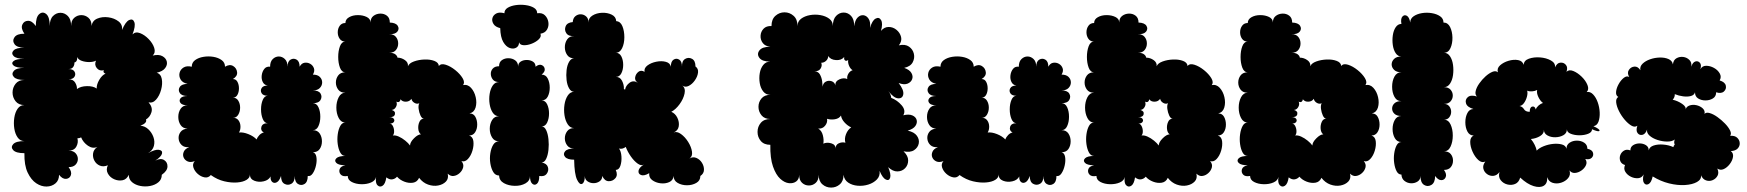

<svg xmlns="http://www.w3.org/2000/svg" viewBox="-20 -782 7515 826"><path d="M85 -123Q49 -123 37 -136Q25 -149 37 -162Q49 -175 85 -175Q67 -175 56 -190.5Q45 -206 41.5 -229Q38 -252 41.5 -275.5Q45 -299 56 -314.5Q67 -330 85 -330Q60 -330 47 -346.5Q34 -363 34 -384Q34 -405 47 -421.5Q60 -438 85 -438Q51 -438 39.5 -451Q28 -464 39.5 -477Q51 -490 85 -490Q50 -490 38.5 -500Q27 -510 38.5 -519.5Q50 -529 85 -529Q50 -529 38.5 -541Q27 -553 38.5 -565Q50 -577 85 -577Q53 -577 42.5 -592Q32 -607 42.5 -622Q53 -637 85 -637Q69 -660 76 -676Q83 -692 100.5 -692.5Q118 -693 134 -670Q134 -709 149 -721.5Q164 -734 179 -721.5Q194 -709 194 -670Q194 -699 208 -713Q222 -727 240 -727Q258 -727 272 -713Q286 -699 286 -670Q286 -694 299.5 -705.5Q313 -717 330 -717Q347 -717 360.5 -705.5Q374 -694 374 -670Q377 -693 398.5 -702Q420 -711 446 -707.5Q472 -704 490 -690Q508 -676 505 -653Q520 -689 536 -696Q552 -703 558 -686.5Q564 -670 550 -634Q563 -647 582.5 -639.5Q602 -632 619.5 -614Q637 -596 643.5 -576Q650 -556 637 -543Q663 -549 678.5 -540.5Q694 -532 697.5 -517.5Q701 -503 690.5 -489Q680 -475 654 -469Q672 -464 676 -442.5Q680 -421 673 -395.5Q666 -370 651.5 -353.5Q637 -337 619 -342Q638 -320 631.5 -299Q625 -278 608 -268Q614 -253 584 -241Q603 -240 618 -226Q633 -212 640 -192.5Q647 -173 642 -154Q637 -135 617 -123Q647 -140 663.5 -137.5Q680 -135 677 -121.5Q674 -108 648 -91Q671 -103 686 -93.5Q701 -84 700.5 -65.5Q700 -47 676 -30Q676 -10 661.5 2Q647 14 626 18Q605 22 584 18Q563 14 548.5 2Q534 -10 534 -30Q525 -10 507 -6.5Q489 -3 471 -11Q453 -19 444 -35.5Q435 -52 444 -71Q425 -63 409.5 -69.5Q394 -76 386 -91Q378 -106 380.5 -122.5Q383 -139 399 -150Q379 -141 358.5 -155Q338 -169 329 -191Q322 -187 313 -187Q318 -169 308.5 -151.5Q299 -134 275 -134Q295 -134 305 -123Q315 -112 315 -98Q315 -84 305 -73.5Q295 -63 275 -63Q290 -43 285 -28.5Q280 -14 264.5 -12.5Q249 -11 234 -30Q234 -6 218.5 7Q203 20 180.5 20.5Q158 21 136 6.5Q114 -8 99 -39.5Q84 -71 85 -123ZM275 -441Q295 -441 303.5 -426.5Q312 -412 311 -399Q327 -411 354 -411.5Q381 -412 396 -401Q395 -418 407 -438.5Q419 -459 434 -465Q421 -470 427 -480Q408 -475 396.5 -489Q385 -503 393 -521Q381 -515 363.5 -515Q346 -515 331 -520.5Q316 -526 312 -537Q314 -517 300 -513Q301 -503 295 -494Q289 -485 275 -485Q294 -485 300.5 -474Q307 -463 300.5 -452Q294 -441 275 -441Z M887 -29Q876 -16 860 -19Q844 -22 830.5 -34Q817 -46 812 -61.5Q807 -77 818 -89Q800 -82 787.5 -87.5Q775 -93 770 -104.5Q765 -116 770.5 -129Q776 -142 794 -149Q773 -147 761.5 -158Q750 -169 748.5 -185Q747 -201 756.5 -214Q766 -227 787 -229Q767 -229 757 -244Q747 -259 747 -279Q747 -299 757 -314Q767 -329 787 -329Q764 -329 756.5 -339Q749 -349 756.5 -359Q764 -369 787 -369Q762 -369 753.5 -382Q745 -395 753.5 -408Q762 -421 787 -421Q765 -426 757 -440Q749 -454 752.5 -468.5Q756 -483 769.5 -491.5Q783 -500 805 -495Q805 -513 819.5 -523.5Q834 -534 855.5 -537.5Q877 -541 898 -537.5Q919 -534 933.5 -523.5Q948 -513 948 -495Q968 -507 983 -498Q998 -489 1000 -471.5Q1002 -454 982 -442Q995 -442 1001.5 -430Q1008 -418 1008 -402Q1008 -386 1001.5 -374Q995 -362 982 -362Q997 -362 1005 -349Q1013 -336 1013 -319Q1013 -302 1005 -288.5Q997 -275 982 -275Q997 -276 1005.5 -265Q1014 -254 1014.5 -238.5Q1015 -223 1008 -212Q1026 -214 1048.5 -205Q1071 -196 1084 -182Q1088 -193 1096.5 -201.5Q1105 -210 1115 -212Q1100 -220 1104.5 -236Q1109 -252 1132 -252Q1118 -252 1110.5 -270Q1103 -288 1103 -311.5Q1103 -335 1110.5 -352.5Q1118 -370 1132 -370Q1112 -370 1105.5 -381Q1099 -392 1105.5 -403Q1112 -414 1132 -414Q1117 -416 1110.5 -429Q1104 -442 1106 -458Q1108 -474 1117 -485.5Q1126 -497 1142 -495Q1142 -517 1153.5 -528Q1165 -539 1179.5 -539Q1194 -539 1205.5 -528Q1217 -517 1217 -495Q1217 -518 1230 -525.5Q1243 -533 1256 -525.5Q1269 -518 1269 -495Q1277 -510 1290 -512Q1303 -514 1314.5 -507.5Q1326 -501 1330.5 -488.5Q1335 -476 1326 -461Q1346 -461 1356 -451Q1366 -441 1366 -427.5Q1366 -414 1356 -403.5Q1346 -393 1326 -393Q1351 -393 1359 -379.5Q1367 -366 1359 -352Q1351 -338 1326 -338Q1342 -338 1350 -320.5Q1358 -303 1358 -280Q1358 -257 1350 -239.5Q1342 -222 1326 -222Q1346 -222 1355.5 -207.5Q1365 -193 1365 -174Q1365 -155 1355.5 -141Q1346 -127 1326 -127Q1338 -124 1341 -107.5Q1344 -91 1339.5 -70.5Q1335 -50 1325.5 -36Q1316 -22 1304 -25Q1304 1 1290 9.5Q1276 18 1262 9.5Q1248 1 1248 -25Q1248 0 1233.5 8.5Q1219 17 1204 9Q1189 1 1189 -25Q1182 -4 1171 2Q1160 8 1151.5 1Q1143 -6 1144 -23Q1136 -7 1114.5 -2Q1093 3 1074 -4.5Q1055 -12 1055 -32Q1056 -18 1041 -8.5Q1026 1 1000.5 3Q975 5 945 -2Q915 -9 887 -29Z M1783 -17Q1775 1 1757 4Q1739 7 1719.5 -0.5Q1700 -8 1688 -22Q1681 -13 1668.5 -10.5Q1656 -8 1642 -19Q1638 9 1626 17Q1614 25 1604 15Q1594 5 1598 -21Q1595 -5 1576.5 3Q1558 11 1534.5 10.5Q1511 10 1493.5 1Q1476 -8 1476 -25Q1455 -21 1446 -31Q1437 -41 1441 -54Q1445 -67 1466 -71Q1437 -71 1427 -81Q1417 -91 1427 -101Q1437 -111 1466 -111Q1452 -111 1444 -125.5Q1436 -140 1433 -161.5Q1430 -183 1433 -204.5Q1436 -226 1444 -240.5Q1452 -255 1466 -255Q1447 -255 1437 -274.5Q1427 -294 1427 -319Q1427 -344 1437 -363.5Q1447 -383 1466 -383Q1445 -383 1435 -396.5Q1425 -410 1425 -427Q1425 -444 1435 -457.5Q1445 -471 1466 -471Q1450 -471 1442.5 -491Q1435 -511 1435 -537Q1435 -563 1442.5 -583Q1450 -603 1466 -603Q1450 -603 1441.5 -615Q1433 -627 1433 -643Q1433 -659 1441.5 -671Q1450 -683 1466 -683Q1466 -699 1482 -708Q1498 -717 1519.5 -717Q1541 -717 1557.5 -709Q1574 -701 1574 -685Q1574 -704 1586.5 -713.5Q1599 -723 1615.5 -723.5Q1632 -724 1644.5 -714.5Q1657 -705 1657 -685Q1683 -684 1691 -671Q1699 -658 1689.5 -646Q1680 -634 1655 -635Q1674 -635 1683.5 -623Q1693 -611 1693 -595Q1693 -579 1683.5 -567Q1674 -555 1655 -555Q1672 -555 1680.5 -548.5Q1689 -542 1690 -534Q1707 -534 1722 -523.5Q1737 -513 1735 -497Q1740 -510 1760.5 -517.5Q1781 -525 1805.5 -526Q1830 -527 1848.5 -520Q1867 -513 1868 -498Q1877 -510 1897.5 -503.5Q1918 -497 1938.5 -480.5Q1959 -464 1970 -446Q1981 -428 1972 -416Q1992 -420 2006.5 -404Q2021 -388 2026.5 -364Q2032 -340 2026 -319.5Q2020 -299 2000 -294Q2017 -294 2025 -279.5Q2033 -265 2033 -246Q2033 -227 2024 -213Q2015 -199 1998 -199Q2014 -194 2016.5 -175Q2019 -156 2012.5 -134Q2006 -112 1993 -98Q1980 -84 1965 -89Q1976 -76 1972.5 -62Q1969 -48 1957.5 -37.5Q1946 -27 1932 -25Q1918 -23 1906 -35Q1911 -14 1898.5 -1Q1886 12 1865 16Q1844 20 1821.5 12Q1799 4 1783 -17ZM1654 -278Q1669 -278 1674 -271Q1679 -264 1674 -257Q1669 -250 1654 -250Q1664 -251 1669.5 -241Q1675 -231 1675.5 -218.5Q1676 -206 1670 -199Q1681 -201 1695.5 -194.5Q1710 -188 1723.5 -177Q1737 -166 1744 -156Q1744 -170 1761 -187Q1778 -204 1791 -204Q1781 -211 1779.5 -227.5Q1778 -244 1784.5 -258Q1791 -272 1804 -271Q1795 -272 1789 -285Q1783 -298 1781 -313.5Q1779 -329 1784 -338Q1774 -333 1763 -339.5Q1752 -346 1750 -357Q1742 -345 1726.5 -344.5Q1711 -344 1703 -355Q1702 -347 1697 -344Q1692 -341 1685 -345Q1690 -334 1683.5 -322Q1677 -310 1665 -309Q1682 -304 1679 -290.5Q1676 -277 1654 -278Z M2132 -661Q2111 -666 2103 -679Q2095 -692 2098.5 -704.5Q2102 -717 2115 -724Q2128 -731 2150 -725Q2150 -740 2164 -748.5Q2178 -757 2199 -760Q2220 -763 2241.5 -760Q2263 -757 2277 -748.5Q2291 -740 2291 -725Q2312 -728 2324 -716.5Q2336 -705 2339 -687.5Q2342 -670 2333.5 -655Q2325 -640 2305 -637Q2310 -625 2298.5 -613.5Q2287 -602 2268.5 -594.5Q2250 -587 2233.5 -587.5Q2217 -588 2213 -600Q2213 -584 2201 -577Q2189 -570 2173 -575.5Q2157 -581 2145 -601.5Q2133 -622 2132 -661ZM2127 -27Q2111 -27 2102 -42Q2093 -57 2089.5 -79Q2086 -101 2089.5 -123Q2093 -145 2102 -159.5Q2111 -174 2127 -174Q2107 -174 2097 -190.5Q2087 -207 2087 -228Q2087 -249 2097 -265.5Q2107 -282 2127 -282Q2110 -282 2100 -297Q2090 -312 2086.5 -334Q2083 -356 2086.5 -378Q2090 -400 2100 -414.5Q2110 -429 2127 -429Q2109 -429 2100.5 -439.5Q2092 -450 2091.5 -463.5Q2091 -477 2100 -487Q2109 -497 2127 -497Q2127 -515 2139.5 -523.5Q2152 -532 2168.5 -531.5Q2185 -531 2197 -522Q2209 -513 2209 -495Q2209 -510 2220 -517Q2231 -524 2246 -524Q2261 -524 2272.5 -517Q2284 -510 2284 -495Q2299 -507 2310.5 -502Q2322 -497 2323.5 -485Q2325 -473 2310 -461Q2328 -461 2336.5 -444Q2345 -427 2345 -405Q2345 -383 2336.5 -366.5Q2328 -350 2310 -350Q2326 -350 2334 -333Q2342 -316 2342 -294Q2342 -272 2334 -255Q2326 -238 2310 -238Q2322 -238 2329.5 -222.5Q2337 -207 2339.5 -183.5Q2342 -160 2339.5 -137Q2337 -114 2329.5 -98.5Q2322 -83 2310 -83Q2332 -79 2337 -63.5Q2342 -48 2332 -34.5Q2322 -21 2300 -25Q2300 0 2290 8.5Q2280 17 2270 8.5Q2260 0 2260 -25Q2260 -4 2240.5 7Q2221 18 2194.5 17.5Q2168 17 2148 6Q2128 -5 2127 -27Z M2450 -95Q2421 -95 2411 -107Q2401 -119 2411 -131Q2421 -143 2450 -143Q2430 -143 2420 -156.5Q2410 -170 2410 -187Q2410 -204 2420 -217.5Q2430 -231 2450 -231Q2433 -231 2422.5 -247Q2412 -263 2408.5 -286Q2405 -309 2408.5 -332Q2412 -355 2422.5 -371Q2433 -387 2450 -387Q2437 -387 2428.5 -401.5Q2420 -416 2417.5 -437.5Q2415 -459 2417.5 -480.5Q2420 -502 2428.5 -516.5Q2437 -531 2450 -531Q2430 -531 2420 -545.5Q2410 -560 2410 -579Q2410 -598 2420 -612.5Q2430 -627 2450 -627Q2426 -625 2416.5 -639Q2407 -653 2413.5 -669Q2420 -685 2444 -687Q2445 -704 2455.5 -712.5Q2466 -721 2479 -720.5Q2492 -720 2502 -711Q2512 -702 2512 -685Q2511 -704 2528.5 -715Q2546 -726 2569.5 -727Q2593 -728 2611.5 -719Q2630 -710 2631 -691Q2649 -690 2657.5 -669.5Q2666 -649 2666 -622Q2666 -595 2656.5 -575Q2647 -555 2629 -555Q2645 -555 2653 -539.5Q2661 -524 2661 -503Q2661 -482 2653 -466.5Q2645 -451 2629 -451Q2647 -452 2656 -434.5Q2665 -417 2664 -399Q2667 -398 2669 -396Q2672 -414 2688.5 -426Q2705 -438 2724 -426Q2710 -435 2712.5 -449.5Q2715 -464 2726.5 -473Q2738 -482 2753 -473Q2750 -489 2765.5 -500.5Q2781 -512 2803.5 -516.5Q2826 -521 2844.5 -516Q2863 -511 2866 -495Q2866 -518 2878 -525.5Q2890 -533 2902 -525.5Q2914 -518 2914 -495Q2913 -520 2927.5 -528.5Q2942 -537 2957 -529Q2972 -521 2972 -496Q2985 -487 2983 -470Q2981 -453 2969.5 -436.5Q2958 -420 2943 -412.5Q2928 -405 2915 -414Q2930 -403 2925 -379.5Q2920 -356 2903.5 -333.5Q2887 -311 2868 -301Q2885 -294 2894 -275.5Q2903 -257 2900 -238.5Q2897 -220 2878 -212Q2892 -218 2909.5 -205.5Q2927 -193 2940.5 -171.5Q2954 -150 2957 -129.5Q2960 -109 2946 -100Q2961 -109 2976 -102.5Q2991 -96 3000 -81.5Q3009 -67 3008.5 -51Q3008 -35 2993 -25Q2993 -5 2975.5 5Q2958 15 2935.5 15Q2913 15 2895.5 5Q2878 -5 2878 -25Q2876 -6 2859 1.5Q2842 9 2821.5 6.5Q2801 4 2786 -7Q2771 -18 2773 -37Q2751 -24 2738 -29Q2725 -34 2727 -47.5Q2729 -61 2750 -74Q2739 -67 2723.5 -78Q2708 -89 2694 -109Q2680 -129 2672 -150Q2658 -139 2643 -143Q2652 -131 2653.5 -109Q2655 -87 2649 -69Q2643 -51 2629 -51Q2639 -29 2627.5 -15.5Q2616 -2 2598.5 -2.5Q2581 -3 2571 -25Q2571 -10 2559.5 -2Q2548 6 2533.5 6Q2519 6 2507.5 -2Q2496 -10 2496 -25Q2496 2 2485 8.5Q2474 15 2462.5 -9Q2451 -33 2450 -95Z M3294 -159Q3267 -159 3253 -175.5Q3239 -192 3239 -214.5Q3239 -237 3253 -253.5Q3267 -270 3294 -270Q3269 -270 3256 -286Q3243 -302 3243 -322.5Q3243 -343 3256 -358.5Q3269 -374 3294 -374Q3275 -374 3263.5 -388.5Q3252 -403 3248.5 -424.5Q3245 -446 3248.5 -467Q3252 -488 3263.5 -502.5Q3275 -517 3294 -517Q3259 -517 3247 -533Q3235 -549 3247 -565Q3259 -581 3294 -581Q3272 -583 3261.5 -597Q3251 -611 3252 -628.5Q3253 -646 3265 -658.5Q3277 -671 3299 -670Q3299 -699 3316 -714Q3333 -729 3355 -729Q3377 -729 3394 -714Q3411 -699 3411 -670Q3411 -690 3426.5 -701.5Q3442 -713 3464.5 -717Q3487 -721 3509.5 -717Q3532 -713 3547.5 -701.5Q3563 -690 3563 -670Q3563 -699 3577 -713.5Q3591 -728 3609.5 -728Q3628 -728 3641.5 -713.5Q3655 -699 3655 -669Q3658 -695 3669.5 -706.5Q3681 -718 3694.5 -716.5Q3708 -715 3717 -701Q3726 -687 3723 -662Q3732 -694 3747 -702Q3762 -710 3770.5 -695.5Q3779 -681 3770 -649Q3784 -666 3803 -666Q3822 -666 3837 -653.5Q3852 -641 3856.5 -623Q3861 -605 3847 -587Q3874 -593 3890.5 -581.5Q3907 -570 3911.5 -551Q3916 -532 3906.5 -514Q3897 -496 3870 -490Q3893 -482 3901 -468Q3909 -454 3904 -441Q3899 -428 3884 -422Q3869 -416 3846 -425Q3869 -395 3866 -376.5Q3863 -358 3844 -359Q3825 -360 3802 -390Q3813 -376 3814 -361Q3840 -351 3859 -329Q3878 -307 3866 -286Q3890 -292 3905 -285.5Q3920 -279 3923.5 -266Q3927 -253 3918 -240Q3909 -227 3885 -220Q3913 -214 3924.5 -198Q3936 -182 3932.5 -164.5Q3929 -147 3912.5 -136Q3896 -125 3867 -131Q3887 -112 3887 -92Q3887 -72 3874 -58.5Q3861 -45 3841 -44.5Q3821 -44 3801 -63Q3814 -32 3809.5 -17.5Q3805 -3 3791 -9.5Q3777 -16 3764 -47Q3767 -25 3752.5 -10Q3738 5 3715.5 12Q3693 19 3669.5 17Q3646 15 3629 3.5Q3612 -8 3609 -30Q3609 -3 3593 11Q3577 25 3555.5 25Q3534 25 3518 11Q3502 -3 3502 -30Q3502 -7 3489.5 4.5Q3477 16 3460 16Q3443 16 3430.5 4.5Q3418 -7 3418 -30Q3418 -11 3405.5 -1.5Q3393 8 3374 6Q3355 4 3336.5 -13Q3318 -30 3305.5 -65.5Q3293 -101 3294 -159ZM3484 -475Q3500 -475 3507.5 -461.5Q3515 -448 3517 -432Q3519 -416 3519 -409Q3521 -425 3533 -431Q3545 -437 3558 -432.5Q3571 -428 3574 -414Q3572 -432 3591 -440.5Q3610 -449 3625 -442Q3623 -453 3629.5 -464.5Q3636 -476 3648 -480Q3638 -486 3632.5 -499.5Q3627 -513 3629 -524Q3621 -518 3615.5 -522Q3610 -526 3612 -537Q3600 -522 3576.5 -523.5Q3553 -525 3543 -541Q3543 -529 3534 -520.5Q3525 -512 3513 -512Q3518 -500 3510.5 -487.5Q3503 -475 3484 -475ZM3575 -142Q3574 -159 3588.5 -165.5Q3603 -172 3617 -168Q3612 -185 3619.5 -204.5Q3627 -224 3642 -234Q3626 -241 3613 -255.5Q3600 -270 3598 -285Q3590 -272 3572 -269Q3554 -266 3538 -271Q3541 -255 3529.5 -241Q3518 -227 3500 -229Q3515 -220 3520 -200Q3525 -180 3522 -164Q3537 -171 3556 -165.5Q3575 -160 3575 -142Z M4108 -29Q4097 -16 4081 -19Q4065 -22 4051.5 -34Q4038 -46 4033 -61.5Q4028 -77 4039 -89Q4021 -82 4008.5 -87.5Q3996 -93 3991 -104.5Q3986 -116 3991.5 -129Q3997 -142 4015 -149Q3994 -147 3982.5 -158Q3971 -169 3969.5 -185Q3968 -201 3977.5 -214Q3987 -227 4008 -229Q3988 -229 3978 -244Q3968 -259 3968 -279Q3968 -299 3978 -314Q3988 -329 4008 -329Q3985 -329 3977.5 -339Q3970 -349 3977.5 -359Q3985 -369 4008 -369Q3983 -369 3974.5 -382Q3966 -395 3974.5 -408Q3983 -421 4008 -421Q3986 -426 3978 -440Q3970 -454 3973.5 -468.5Q3977 -483 3990.5 -491.5Q4004 -500 4026 -495Q4026 -513 4040.5 -523.5Q4055 -534 4076.5 -537.5Q4098 -541 4119 -537.5Q4140 -534 4154.5 -523.5Q4169 -513 4169 -495Q4189 -507 4204 -498Q4219 -489 4221 -471.5Q4223 -454 4203 -442Q4216 -442 4222.5 -430Q4229 -418 4229 -402Q4229 -386 4222.5 -374Q4216 -362 4203 -362Q4218 -362 4226 -349Q4234 -336 4234 -319Q4234 -302 4226 -288.5Q4218 -275 4203 -275Q4218 -276 4226.5 -265Q4235 -254 4235.5 -238.5Q4236 -223 4229 -212Q4247 -214 4269.5 -205Q4292 -196 4305 -182Q4309 -193 4317.5 -201.5Q4326 -210 4336 -212Q4321 -220 4325.5 -236Q4330 -252 4353 -252Q4339 -252 4331.5 -270Q4324 -288 4324 -311.5Q4324 -335 4331.5 -352.5Q4339 -370 4353 -370Q4333 -370 4326.5 -381Q4320 -392 4326.5 -403Q4333 -414 4353 -414Q4338 -416 4331.5 -429Q4325 -442 4327 -458Q4329 -474 4338 -485.5Q4347 -497 4363 -495Q4363 -517 4374.5 -528Q4386 -539 4400.5 -539Q4415 -539 4426.5 -528Q4438 -517 4438 -495Q4438 -518 4451 -525.5Q4464 -533 4477 -525.5Q4490 -518 4490 -495Q4498 -510 4511 -512Q4524 -514 4535.5 -507.5Q4547 -501 4551.5 -488.5Q4556 -476 4547 -461Q4567 -461 4577 -451Q4587 -441 4587 -427.5Q4587 -414 4577 -403.5Q4567 -393 4547 -393Q4572 -393 4580 -379.5Q4588 -366 4580 -352Q4572 -338 4547 -338Q4563 -338 4571 -320.5Q4579 -303 4579 -280Q4579 -257 4571 -239.5Q4563 -222 4547 -222Q4567 -222 4576.5 -207.5Q4586 -193 4586 -174Q4586 -155 4576.5 -141Q4567 -127 4547 -127Q4559 -124 4562 -107.5Q4565 -91 4560.5 -70.5Q4556 -50 4546.5 -36Q4537 -22 4525 -25Q4525 1 4511 9.5Q4497 18 4483 9.5Q4469 1 4469 -25Q4469 0 4454.5 8.5Q4440 17 4425 9Q4410 1 4410 -25Q4403 -4 4392 2Q4381 8 4372.5 1Q4364 -6 4365 -23Q4357 -7 4335.5 -2Q4314 3 4295 -4.5Q4276 -12 4276 -32Q4277 -18 4262 -8.5Q4247 1 4221.5 3Q4196 5 4166 -2Q4136 -9 4108 -29Z M5004 -17Q4996 1 4978 4Q4960 7 4940.5 -0.5Q4921 -8 4909 -22Q4902 -13 4889.5 -10.5Q4877 -8 4863 -19Q4859 9 4847 17Q4835 25 4825 15Q4815 5 4819 -21Q4816 -5 4797.5 3Q4779 11 4755.5 10.5Q4732 10 4714.5 1Q4697 -8 4697 -25Q4676 -21 4667 -31Q4658 -41 4662 -54Q4666 -67 4687 -71Q4658 -71 4648 -81Q4638 -91 4648 -101Q4658 -111 4687 -111Q4673 -111 4665 -125.5Q4657 -140 4654 -161.5Q4651 -183 4654 -204.5Q4657 -226 4665 -240.5Q4673 -255 4687 -255Q4668 -255 4658 -274.5Q4648 -294 4648 -319Q4648 -344 4658 -363.5Q4668 -383 4687 -383Q4666 -383 4656 -396.5Q4646 -410 4646 -427Q4646 -444 4656 -457.5Q4666 -471 4687 -471Q4671 -471 4663.5 -491Q4656 -511 4656 -537Q4656 -563 4663.5 -583Q4671 -603 4687 -603Q4671 -603 4662.5 -615Q4654 -627 4654 -643Q4654 -659 4662.5 -671Q4671 -683 4687 -683Q4687 -699 4703 -708Q4719 -717 4740.5 -717Q4762 -717 4778.5 -709Q4795 -701 4795 -685Q4795 -704 4807.5 -713.5Q4820 -723 4836.5 -723.5Q4853 -724 4865.5 -714.5Q4878 -705 4878 -685Q4904 -684 4912 -671Q4920 -658 4910.5 -646Q4901 -634 4876 -635Q4895 -635 4904.5 -623Q4914 -611 4914 -595Q4914 -579 4904.5 -567Q4895 -555 4876 -555Q4893 -555 4901.5 -548.5Q4910 -542 4911 -534Q4928 -534 4943 -523.5Q4958 -513 4956 -497Q4961 -510 4981.5 -517.5Q5002 -525 5026.5 -526Q5051 -527 5069.5 -520Q5088 -513 5089 -498Q5098 -510 5118.5 -503.5Q5139 -497 5159.5 -480.5Q5180 -464 5191 -446Q5202 -428 5193 -416Q5213 -420 5227.5 -404Q5242 -388 5247.5 -364Q5253 -340 5247 -319.5Q5241 -299 5221 -294Q5238 -294 5246 -279.5Q5254 -265 5254 -246Q5254 -227 5245 -213Q5236 -199 5219 -199Q5235 -194 5237.5 -175Q5240 -156 5233.5 -134Q5227 -112 5214 -98Q5201 -84 5186 -89Q5197 -76 5193.5 -62Q5190 -48 5178.5 -37.5Q5167 -27 5153 -25Q5139 -23 5127 -35Q5132 -14 5119.5 -1Q5107 12 5086 16Q5065 20 5042.5 12Q5020 4 5004 -17ZM4875 -278Q4890 -278 4895 -271Q4900 -264 4895 -257Q4890 -250 4875 -250Q4885 -251 4890.5 -241Q4896 -231 4896.5 -218.5Q4897 -206 4891 -199Q4902 -201 4916.5 -194.5Q4931 -188 4944.5 -177Q4958 -166 4965 -156Q4965 -170 4982 -187Q4999 -204 5012 -204Q5002 -211 5000.5 -227.5Q4999 -244 5005.5 -258Q5012 -272 5025 -271Q5016 -272 5010 -285Q5004 -298 5002 -313.5Q5000 -329 5005 -338Q4995 -333 4984 -339.5Q4973 -346 4971 -357Q4963 -345 4947.5 -344.5Q4932 -344 4924 -355Q4923 -347 4918 -344Q4913 -341 4906 -345Q4911 -334 4904.5 -322Q4898 -310 4886 -309Q4903 -304 4900 -290.5Q4897 -277 4875 -278Z M5665 -17Q5657 1 5639 4Q5621 7 5601.5 -0.5Q5582 -8 5570 -22Q5563 -13 5550.5 -10.5Q5538 -8 5524 -19Q5520 9 5508 17Q5496 25 5486 15Q5476 5 5480 -21Q5477 -5 5458.5 3Q5440 11 5416.5 10.5Q5393 10 5375.5 1Q5358 -8 5358 -25Q5337 -21 5328 -31Q5319 -41 5323 -54Q5327 -67 5348 -71Q5319 -71 5309 -81Q5299 -91 5309 -101Q5319 -111 5348 -111Q5334 -111 5326 -125.5Q5318 -140 5315 -161.5Q5312 -183 5315 -204.5Q5318 -226 5326 -240.5Q5334 -255 5348 -255Q5329 -255 5319 -274.5Q5309 -294 5309 -319Q5309 -344 5319 -363.5Q5329 -383 5348 -383Q5327 -383 5317 -396.5Q5307 -410 5307 -427Q5307 -444 5317 -457.5Q5327 -471 5348 -471Q5332 -471 5324.5 -491Q5317 -511 5317 -537Q5317 -563 5324.5 -583Q5332 -603 5348 -603Q5332 -603 5323.5 -615Q5315 -627 5315 -643Q5315 -659 5323.5 -671Q5332 -683 5348 -683Q5348 -699 5364 -708Q5380 -717 5401.5 -717Q5423 -717 5439.5 -709Q5456 -701 5456 -685Q5456 -704 5468.5 -713.5Q5481 -723 5497.5 -723.5Q5514 -724 5526.5 -714.5Q5539 -705 5539 -685Q5565 -684 5573 -671Q5581 -658 5571.5 -646Q5562 -634 5537 -635Q5556 -635 5565.5 -623Q5575 -611 5575 -595Q5575 -579 5565.5 -567Q5556 -555 5537 -555Q5554 -555 5562.5 -548.5Q5571 -542 5572 -534Q5589 -534 5604 -523.5Q5619 -513 5617 -497Q5622 -510 5642.5 -517.5Q5663 -525 5687.5 -526Q5712 -527 5730.5 -520Q5749 -513 5750 -498Q5759 -510 5779.5 -503.5Q5800 -497 5820.5 -480.5Q5841 -464 5852 -446Q5863 -428 5854 -416Q5874 -420 5888.5 -404Q5903 -388 5908.5 -364Q5914 -340 5908 -319.5Q5902 -299 5882 -294Q5899 -294 5907 -279.5Q5915 -265 5915 -246Q5915 -227 5906 -213Q5897 -199 5880 -199Q5896 -194 5898.5 -175Q5901 -156 5894.5 -134Q5888 -112 5875 -98Q5862 -84 5847 -89Q5858 -76 5854.5 -62Q5851 -48 5839.5 -37.5Q5828 -27 5814 -25Q5800 -23 5788 -35Q5793 -14 5780.5 -1Q5768 12 5747 16Q5726 20 5703.5 12Q5681 4 5665 -17ZM5536 -278Q5551 -278 5556 -271Q5561 -264 5556 -257Q5551 -250 5536 -250Q5546 -251 5551.5 -241Q5557 -231 5557.5 -218.5Q5558 -206 5552 -199Q5563 -201 5577.5 -194.5Q5592 -188 5605.5 -177Q5619 -166 5626 -156Q5626 -170 5643 -187Q5660 -204 5673 -204Q5663 -211 5661.5 -227.5Q5660 -244 5666.5 -258Q5673 -272 5686 -271Q5677 -272 5671 -285Q5665 -298 5663 -313.5Q5661 -329 5666 -338Q5656 -333 5645 -339.5Q5634 -346 5632 -357Q5624 -345 5608.5 -344.5Q5593 -344 5585 -355Q5584 -347 5579 -344Q5574 -341 5567 -345Q5572 -334 5565.5 -322Q5559 -310 5547 -309Q5564 -304 5561 -290.5Q5558 -277 5536 -278Z M6009 -31Q5996 -31 5988.5 -45Q5981 -59 5978 -80Q5975 -101 5978 -122Q5981 -143 5988.5 -157Q5996 -171 6009 -171Q5990 -171 5980.5 -188Q5971 -205 5971 -227Q5971 -249 5980.5 -266Q5990 -283 6009 -283Q5989 -283 5979 -292.5Q5969 -302 5969 -315Q5969 -328 5979 -337.5Q5989 -347 6009 -347Q5989 -347 5979 -365.5Q5969 -384 5969 -409Q5969 -434 5979 -452.5Q5989 -471 6009 -471Q5988 -471 5977.5 -481.5Q5967 -492 5967 -505Q5967 -518 5977.5 -528.5Q5988 -539 6009 -539Q5994 -539 5984.5 -553Q5975 -567 5972 -588Q5969 -609 5972 -630Q5975 -651 5984.5 -665Q5994 -679 6009 -679Q6005 -702 6013.5 -711Q6022 -720 6032.5 -714Q6043 -708 6047 -685Q6047 -702 6061.5 -712Q6076 -722 6097 -725.5Q6118 -729 6139.5 -725.5Q6161 -722 6175.5 -712Q6190 -702 6190 -685Q6209 -685 6218.5 -665.5Q6228 -646 6228.5 -620.5Q6229 -595 6220 -575Q6211 -555 6192 -555Q6208 -555 6218 -540Q6228 -525 6231 -503Q6234 -481 6231 -459Q6228 -437 6218 -422Q6208 -407 6192 -407Q6211 -407 6220.5 -396Q6230 -385 6230 -371Q6230 -357 6220.5 -346Q6211 -335 6192 -335Q6207 -335 6215 -324.5Q6223 -314 6223 -301Q6223 -288 6215 -277.5Q6207 -267 6192 -267Q6211 -267 6220.5 -246.5Q6230 -226 6230 -199Q6230 -172 6220.5 -151.5Q6211 -131 6192 -131Q6212 -131 6221.5 -119Q6231 -107 6231 -91Q6231 -75 6221.5 -63Q6212 -51 6192 -51Q6205 -33 6199.5 -20Q6194 -7 6180.5 -7Q6167 -7 6154 -25Q6154 4 6138 13.5Q6122 23 6106.5 13.5Q6091 4 6091 -25Q6091 -9 6078.5 -1Q6066 7 6050.5 6.5Q6035 6 6022.5 -3.5Q6010 -13 6009 -31Z M6520 -18Q6514 3 6498 9.5Q6482 16 6464.5 11.5Q6447 7 6436 -7Q6425 -21 6431 -42Q6420 -27 6405 -25.5Q6390 -24 6377.5 -33Q6365 -42 6361.5 -56.5Q6358 -71 6370 -87Q6355 -80 6340 -93.5Q6325 -107 6315 -129.5Q6305 -152 6305 -172Q6305 -192 6320 -199Q6302 -199 6293 -216Q6284 -233 6284 -256Q6284 -279 6293 -296Q6302 -313 6319 -313Q6292 -321 6287 -337Q6282 -353 6294.5 -364Q6307 -375 6334 -367Q6325 -375 6328.5 -390.5Q6332 -406 6344 -423Q6356 -440 6371 -453.5Q6386 -467 6400.5 -473Q6415 -479 6424 -471Q6419 -488 6433.5 -501Q6448 -514 6470 -520.5Q6492 -527 6511 -523.5Q6530 -520 6535 -503Q6536 -522 6557.5 -529.5Q6579 -537 6605.5 -535Q6632 -533 6652 -522Q6672 -511 6670 -492Q6678 -511 6692.5 -512.5Q6707 -514 6716.5 -503Q6726 -492 6719 -473Q6730 -484 6748.5 -476.5Q6767 -469 6784.5 -452Q6802 -435 6809.5 -416Q6817 -397 6806 -386Q6821 -389 6833.5 -376Q6846 -363 6853.5 -342Q6861 -321 6862 -298.5Q6863 -276 6857 -259Q6851 -242 6835 -239Q6864 -226 6861 -219.5Q6858 -213 6829 -226Q6829 -213 6812.5 -206.5Q6796 -200 6775 -200Q6754 -200 6737.5 -206.5Q6721 -213 6721 -226Q6721 -209 6706 -200.5Q6691 -192 6671.5 -191.5Q6652 -191 6637 -199.5Q6622 -208 6622 -224Q6623 -207 6605.5 -196.5Q6588 -186 6566 -184Q6576 -172 6582.5 -158.5Q6589 -145 6591 -134Q6601 -145 6621 -153Q6641 -161 6662 -163Q6683 -165 6699.5 -160.5Q6716 -156 6719 -142Q6719 -159 6732.5 -168Q6746 -177 6764 -177Q6782 -177 6795.5 -168Q6809 -159 6809 -142Q6829 -138 6833 -125.5Q6837 -113 6828 -103.5Q6819 -94 6800 -98Q6809 -85 6803 -71.5Q6797 -58 6783.5 -48.5Q6770 -39 6755.5 -38Q6741 -37 6732 -49Q6738 -30 6726.5 -16Q6715 -2 6696 4Q6677 10 6659.5 4.5Q6642 -1 6636 -20Q6638 7 6621.5 17Q6605 27 6577.5 18.5Q6550 10 6520 -18ZM6561 -301Q6561 -321 6572 -323.5Q6583 -326 6587 -311Q6590 -320 6599 -328Q6608 -336 6618 -339Q6606 -348 6598 -365Q6590 -382 6593 -395Q6584 -390 6571.5 -389Q6559 -388 6550 -392Q6553 -381 6549 -366Q6545 -351 6536.5 -339Q6528 -327 6517 -326Q6530 -323 6536.5 -312Q6543 -301 6561 -301Z M7090 -23Q7084 4 7072 10Q7060 16 7052.5 5Q7045 -6 7051 -32Q7044 -17 7028 -15.5Q7012 -14 6996.5 -21.5Q6981 -29 6972.5 -42.5Q6964 -56 6971 -72Q6955 -77 6950.5 -89.5Q6946 -102 6950.5 -114.5Q6955 -127 6966.5 -134Q6978 -141 6994 -135Q6994 -150 7006 -157.5Q7018 -165 7033.5 -165Q7049 -165 7061 -157.5Q7073 -150 7073 -135Q7076 -150 7094 -156Q7112 -162 7136 -160Q7160 -158 7179 -149Q7180 -156 7185 -160Q7180 -169 7185 -182Q7174 -173 7153 -173Q7132 -173 7110.5 -180Q7089 -187 7076 -199Q7063 -211 7066 -225Q7059 -205 7046 -202Q7033 -199 7025 -209.5Q7017 -220 7024 -241Q7013 -233 6998.5 -241.5Q6984 -250 6969.5 -267Q6955 -284 6945 -304Q6935 -324 6933 -341Q6931 -358 6942 -365Q6931 -371 6932.5 -387Q6934 -403 6943.5 -420Q6953 -437 6965.5 -447Q6978 -457 6989 -451Q6979 -468 6987.5 -481Q6996 -494 7011 -495.5Q7026 -497 7037 -480Q7034 -496 7046.5 -508Q7059 -520 7079 -527Q7099 -534 7120.5 -534.5Q7142 -535 7158 -528Q7174 -521 7177 -505Q7179 -524 7192.5 -531.5Q7206 -539 7221.5 -537Q7237 -535 7248 -524Q7259 -513 7256 -495Q7262 -514 7273.5 -517.5Q7285 -521 7293 -512Q7301 -503 7295 -484Q7303 -499 7320 -499Q7337 -499 7353.5 -490Q7370 -481 7378.5 -466Q7387 -451 7378 -436Q7401 -429 7404.5 -414Q7408 -399 7396.5 -388.5Q7385 -378 7363 -385Q7363 -367 7349 -358.5Q7335 -350 7317 -350Q7299 -350 7285.5 -358.5Q7272 -367 7272 -385Q7269 -373 7254.5 -369Q7240 -365 7221 -367.5Q7202 -370 7185 -377Q7186 -364 7176 -353Q7198 -348 7217 -335Q7236 -322 7231 -309Q7234 -323 7248 -328Q7262 -333 7278 -329.5Q7294 -326 7305 -316Q7316 -306 7313 -292Q7320 -300 7335.5 -295.5Q7351 -291 7368.5 -278.5Q7386 -266 7401 -250.5Q7416 -235 7423 -220.5Q7430 -206 7423 -198Q7444 -199 7454 -189Q7464 -179 7464.5 -166Q7465 -153 7455.5 -143Q7446 -133 7426 -132Q7438 -123 7435.5 -107Q7433 -91 7421.5 -76Q7410 -61 7395.5 -54.5Q7381 -48 7368 -57Q7376 -39 7369 -26Q7362 -13 7348 -7Q7334 -1 7319.5 -6Q7305 -11 7298 -28Q7300 -10 7280.5 1Q7261 12 7229 14Q7197 16 7160.5 7Q7124 -2 7090 -23Z"/></svg>

Font: Rubik Bubbles
Style: Regular
Weight: 400
Designer: Hubert and Fischer, NaN
Foundry: Hubert and Fischer, NaN
Version: Version 2.200